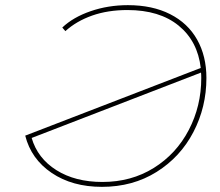

<svg xmlns="http://www.w3.org/2000/svg" viewBox="-20 -723 856 746"><path d="M782 -420Q782 -307 731.5 -210Q681 -113 588.5 -55Q496 3 376 3Q261 3 181 -51Q101 -105 78 -196L760 -459Q748 -563 674 -623.5Q600 -684 475 -684Q399 -684 338 -662.5Q277 -641 234 -602L222 -616Q264 -656 332 -679.5Q400 -703 477 -703Q572 -703 641 -668Q710 -633 746 -569Q782 -505 782 -420ZM762 -420Q762 -434 761 -441L103 -187Q126 -108 199 -62Q272 -16 378 -16Q490 -16 577.5 -70.5Q665 -125 713.5 -218Q762 -311 762 -420Z"/></svg>

Font: Montserrat Alternates Thin
Style: Italic
Weight: 250
Italic angle: -11.3°
Designer: Julieta Ulanovsky
Foundry: Julieta Ulanovsky
Version: Version 7.200